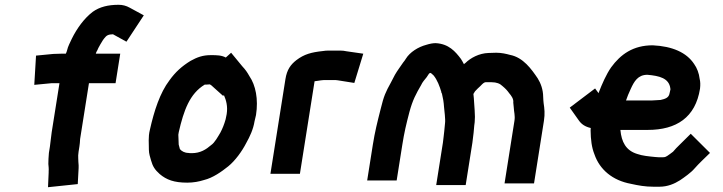

<svg xmlns="http://www.w3.org/2000/svg" viewBox="-20 -739 3016 801"><path d="M188.3 -128C186.4 -116 186.4 -116 184 -101C182.3 -83.6 181.9 -68.3 181.7 -55C182.4 -49.9 184 -31.8 183 -25L183 -19L180.3 42L304.4 29L308 -38C308.4 -44.7 308.1 -53 307 -63C306.6 -73 306.6 -73 306.4 -78C306 -86.6 305.9 -94.3 307.8 -106C309.7 -118 309.7 -118 311.3 -128C312.8 -137.3 313.7 -147.7 314.2 -159L351.1 -392H462.1L481.6 -515H379.6C380.6 -517 381.1 -518.7 381.4 -520L381.5 -521C385.1 -527 388.1 -533 390.4 -539L398.7 -554C404.2 -563 404.2 -563 409.6 -572C418.5 -583.4 423.3 -592.4 439.2 -595C443.2 -595 447.3 -595.3 451.4 -596L507.5 -565L579.9 -675L521 -707C506.9 -715 491.5 -719 474.9 -719C431.2 -719 395.9 -710.3 367.3 -690C331.6 -663.1 300.9 -620.7 279.4 -577C272.9 -562.4 263.4 -545.8 259.8 -529C259 -524.1 256.4 -519.6 254.6 -515H234.6C222.6 -515 211.8 -514.7 202.4 -514L130.3 -507L123 -385C147.4 -387.3 171.6 -389.8 196.1 -392H228.1C217.3 -323.7 206.4 -255.3 195.6 -187C192.2 -165.5 191.3 -146.9 188.3 -128Z M731.4 -116C731.5 -116.7 731.2 -117 730.5 -117C728.9 -123.7 727.3 -130 725.5 -136C724.3 -149.4 725.3 -163.5 724 -177C724.8 -182 724.8 -182 725.8 -188C746.7 -278.9 771.4 -348.1 834.1 -386H840.1C845.5 -386 850.5 -386.3 855.3 -387C855.9 -386.3 856.5 -386 857.1 -386C858.4 -385.3 859.9 -384.3 861.7 -383L910.7 -339L914.2 -342C923.5 -320.9 930.8 -295.7 925.7 -263C923.7 -255 922.2 -247.7 921.2 -241C915.2 -219.9 908.6 -203.4 899.5 -186C889.8 -169.9 875.9 -143.8 861.2 -134C840 -115.7 816.4 -100 779.8 -100C773.2 -100 768.6 -100.3 766 -101C751.1 -101 738.2 -107.9 731.4 -116ZM922 -499C904.3 -508.6 884.9 -509 859.6 -509C825.5 -509 802.2 -500.2 774.8 -485C738.6 -462.6 712.1 -438.9 687 -404C647.2 -351.6 623 -276.4 605.4 -198C597.4 -166.1 601.5 -139.8 601.1 -114C601.4 -97 606.2 -84.3 610.1 -70C617.3 -44.3 626.1 -31 646.1 -13C674.6 11.3 706.7 23 761.4 23C787.2 23 810.5 18.5 831.1 12C868 3.1 904.4 -22.8 932.1 -45C961.1 -68.6 989.5 -107.5 1007.6 -143C1022 -168.7 1036.5 -199.1 1041.9 -233C1045 -246 1045 -246 1048 -259C1058.5 -325.4 1046.3 -383.8 1020.7 -421C1010.6 -438.7 1004.9 -447.2 990.3 -463L944.2 -519Z M1231.2 -14 1292.4 -400C1299.5 -401 1299.5 -401 1306.7 -402C1315 -403 1323.3 -405 1331.1 -405H1380.1C1382.1 -405 1385.1 -404.7 1389 -404L1458.2 -393L1495.6 -515L1426.2 -525C1417.1 -527 1408.3 -528 1399.6 -528H1350.6C1342.6 -528 1334.5 -527.3 1326.3 -526C1279 -520.8 1249.4 -513.2 1216.3 -488C1192.7 -469.6 1177 -448.5 1170.8 -409L1108.2 -14Z M1960.3 -229C1961.7 -242.3 1961.7 -259 1960.2 -279C1957.7 -306.3 1958.1 -322 1955 -347L1961.7 -358C1966.5 -363.8 1979.3 -375.8 1983 -379C1988.1 -384 1994.6 -391.8 2001.6 -395C2002.9 -395 2004.3 -395.3 2005.7 -396H2030.7C2051.7 -396 2065.9 -390.2 2076.2 -380C2089.3 -368.9 2095.5 -362.4 2104.4 -350C2111.7 -341.4 2123.7 -326.7 2121.3 -311C2121.7 -305.7 2122.4 -299.3 2123.2 -292C2124.1 -271.4 2129.7 -257 2126.2 -235L2084.9 26H2207.9L2249.2 -235C2253.9 -264.7 2251.4 -285.7 2247.9 -309L2246.8 -321C2246.4 -326.3 2246.1 -331 2246.1 -335C2245.8 -365.1 2236.1 -391.6 2223.3 -412C2197.4 -450.3 2163.1 -499.3 2107.8 -510C2091.8 -514.5 2071.8 -519 2050.2 -519C2042.2 -519 2031.5 -518.7 2018 -518C1979 -516.8 1943.4 -497.7 1921.4 -476C1919.2 -474.7 1917.2 -473 1915.6 -471C1911.5 -479 1907.4 -486.3 1903.1 -493C1879.8 -524 1852.2 -556.2 1797.5 -559C1786.2 -559 1773.2 -556.7 1758.4 -552C1724.1 -543 1690 -521.2 1673.2 -494C1670.5 -489.3 1666.7 -484 1661.7 -478C1650.4 -460.8 1638.5 -446 1627.6 -427L1610.4 -394C1588.7 -354.5 1581.6 -339.9 1568 -284C1553.8 -228.1 1544.1 -189.7 1535.4 -135L1511.8 14H1634.8L1658.4 -135C1666.4 -185.8 1674.3 -219.2 1688.1 -272C1701.9 -322.8 1715.5 -347 1736.8 -384C1742.5 -396.8 1751.6 -406.4 1760 -417C1765.3 -425 1765.3 -425 1770.6 -433C1772 -433.7 1773.4 -434 1774.7 -434C1775.5 -434.7 1776.2 -435 1776.9 -435C1780.2 -431.1 1785.7 -428.1 1788.3 -425C1804.2 -406.1 1814.2 -379.1 1821.9 -353L1820.6 -351L1823.4 -350C1823.3 -349.3 1823.5 -348.3 1824 -347C1828 -331.3 1831.3 -312 1832.4 -293C1833.5 -279.3 1839.1 -240.5 1836.5 -224L1833.4 -192C1832.7 -183.3 1831.8 -175.7 1830.8 -169C1830.2 -161 1829.2 -152.7 1827.8 -144L1799.8 33H1922.8L1950.8 -144C1952.3 -153.3 1953.4 -162.3 1954.1 -171C1957 -189.7 1957.4 -211 1960.3 -229Z M2736 -322C2726.6 -322 2711.8 -320 2701.7 -320H2591.7C2597.6 -336.4 2602.3 -349.2 2611.3 -368C2625.5 -399.3 2641.3 -427 2680.6 -427C2731.2 -422.7 2771.2 -412.8 2776.6 -370C2776.4 -368.7 2776.5 -367.3 2777 -366C2775.9 -359.3 2774.7 -354 2773.4 -350C2770.3 -330 2753 -326.1 2736 -322ZM2900.4 -369C2902.3 -385 2901.8 -398.7 2898.9 -410C2896.3 -433.2 2887.8 -455.4 2875.8 -472C2844.2 -520.2 2784.8 -546.1 2703.1 -550C2620.6 -550 2568.9 -511.9 2529.5 -458C2509.2 -428.8 2491.8 -388.9 2477.9 -353C2477.8 -352 2477.8 -352 2477.4 -350L2462.6 -370L2356.9 -290L2394.5 -237C2406 -220.2 2421.8 -210.2 2444.5 -205C2443.9 -201.7 2443.7 -198.3 2443.9 -195C2444.6 -156.4 2448.1 -124.6 2460 -95C2481.6 -32 2534.9 13.9 2612.6 28C2642.2 34.6 2670.9 40 2706.7 40H2730.7C2765.4 40 2793.5 27.8 2816.9 13C2834.5 1.2 2863.1 -19.1 2876.5 -35C2897 -58.5 2920 -79.2 2942 -101L2861.7 -181L2814.2 -134C2804.9 -124.9 2797 -117.1 2787.8 -106C2782.4 -101.4 2765.5 -89.7 2762.9 -88C2757.7 -84.9 2754 -83 2746.1 -83H2727.1C2722.5 -83 2717.9 -83.3 2713.3 -84C2685.9 -86.8 2660.6 -88.8 2637.4 -97C2591.2 -111.5 2572.8 -146.7 2568.2 -197H2682.2C2801.9 -197 2881.4 -248.8 2900.4 -369Z"/></svg>

Font: Tape
Style: It
Weight: 500
Foundry: Cannot Into Space Fonts
Version: Version 0.97